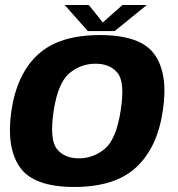

<svg xmlns="http://www.w3.org/2000/svg" viewBox="-20 -739 708 764"><path d="M275.5 5Q438 5 522.2 -73.5Q606.5 -152 628 -299Q650 -443.5 595.5 -521.5Q541 -599.5 378 -599.5Q215.5 -599.5 131.5 -522.5Q47.5 -445.5 25.5 -299Q4 -154 58.5 -74.5Q113 5 275.5 5ZM293.5 -109Q235.5 -109 206 -146.8Q176.5 -184.5 193.5 -298Q211 -410.5 256.5 -448Q302 -485.5 360 -485.5Q418.5 -485.5 448.2 -448.2Q478 -411 460 -298Q442.5 -185 397.2 -147Q352 -109 293.5 -109ZM329.5 -615.5H436.5L564 -719H467L389 -649.5L333.5 -719H237.5Z"/></svg>

Font: Anybody UltraCondensed Thin
Style: Bold Italic
Weight: 700
Italic angle: -10°
Version: Version 1.111